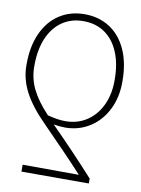

<svg xmlns="http://www.w3.org/2000/svg" viewBox="-82 -594 607 828"><g transform="rotate(10 221.5 -180.0)"><path d="M70.3 177.7V147.5L316.4 148.4Q248 73.7 135.7 -40Q72.3 -103 42 -159.9Q11.7 -216.8 11.7 -278.3V-282.2Q11.7 -360.4 37.8 -418.2Q64 -476.1 111.6 -507.1Q159.2 -538.1 221.7 -538.1Q284.7 -538.1 332.3 -507.1Q379.9 -476.1 405.8 -418.2Q431.6 -360.4 431.6 -282.2V-277.3Q431.6 -210.9 405.3 -157.7Q378.9 -104.5 331.8 -73.7Q284.7 -43 224.6 -42Q197.8 -42 171.9 -46.9Q272 53.2 365.2 156.2V177.7ZM221.7 -507.8Q168.5 -507.8 128.7 -480.5Q88.9 -453.1 67.4 -402.3Q45.9 -351.6 45.9 -282.2V-278.3Q45.9 -226.6 68.6 -179.9Q91.3 -133.3 140.6 -81.1Q186 -69.3 217.8 -69.3Q271 -69.3 311.8 -95.9Q352.5 -122.6 375 -169.9Q397.5 -217.3 397.5 -277.3V-282.2Q397.5 -351.6 376.2 -402.3Q355 -453.1 315.4 -480.5Q275.9 -507.8 221.7 -507.8Z"/></g></svg>

Font: Pretendard JP Thin
Style: Regular
Weight: 100
Designer: Base glyphs from Inter by Rasmus Andersson; Hangeul glyphs from Noto Sans CJK(Source Han Sans) by Jang Soo-young and Kan
Foundry: Kil Hyung-jin
Version: Version 1.309